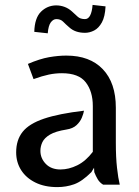

<svg xmlns="http://www.w3.org/2000/svg" viewBox="-20 -754 567 784"><path d="M214 10Q162 10 124.2 -8.8Q86.5 -27.5 66.2 -59.5Q46 -91.5 46 -132Q46 -182.5 72.5 -215.8Q99 -249 159.8 -269.5Q220.5 -290 323 -302Q321 -290 314.2 -273.5Q307.5 -257 292.5 -243Q277.5 -229 251 -225Q207 -218 184.2 -204.5Q161.5 -191 153.2 -173.8Q145 -156.5 145 -138Q145 -107.5 167 -84.8Q189 -62 227 -62Q261 -62 295.5 -79Q330 -96 359 -134V-321Q359 -380.5 330.2 -417.8Q301.5 -455 233 -455Q206 -455 179.5 -449.5Q153 -444 117 -431L94 -493Q143 -514 180.5 -520.5Q218 -527 251 -527Q347 -527 400 -471.2Q453 -415.5 453 -314V-171Q453 -111 457.8 -68.8Q462.5 -26.5 469 0H401Q387 -8.5 379 -22Q371 -35.5 365 -51L364 -69L353 -51Q315 -13 282.5 -1.5Q250 10 214 10ZM175 -618 120 -624Q121.5 -680.5 147.2 -706Q173 -731.5 209 -732Q227 -732 243.2 -726Q259.5 -720 273 -708Q286.5 -696 297 -686Q307.5 -676 327 -676Q340.5 -676 348.2 -691.2Q356 -706.5 358 -734L411 -728Q409 -686 396 -662.5Q383 -639 364.5 -629.5Q346 -620 327 -620Q307.5 -620 291.2 -625.5Q275 -631 262 -643Q248 -655 237.8 -665.5Q227.5 -676 210 -676Q197.5 -676 187.5 -662.8Q177.5 -649.5 175 -618Z"/></svg>

Font: Expletus Sans
Style: Regular
Weight: 400
Designer: Jasper de Waard
Foundry: Designtown
Version: Version 7.500